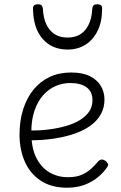

<svg xmlns="http://www.w3.org/2000/svg" viewBox="-20 -857 566 895"><path d="M293 18Q219 18 169.5 -15Q120 -48 95.5 -104Q71 -160 71 -229Q71 -294 88 -347.5Q105 -401 136.5 -439.5Q168 -478 212 -498.5Q256 -519 311 -519Q365 -519 399 -502Q433 -485 450 -456.5Q467 -428 467 -393Q467 -355 450 -324.5Q433 -294 402 -271.5Q371 -249 328 -234Q285 -219 232 -211Q179 -203 120 -203V-249Q165 -248 207.5 -253.5Q250 -259 287 -269.5Q324 -280 352 -297Q380 -314 395.5 -337Q411 -360 411 -390Q411 -430 383.5 -450Q356 -470 307 -470Q272 -470 239.5 -456Q207 -442 181.5 -413.5Q156 -385 141 -342Q126 -299 126 -240Q126 -168 149 -122Q172 -76 210.5 -53.5Q249 -31 296 -31Q335 -31 360.5 -42Q386 -53 404.5 -70Q423 -87 439 -106Q448 -114 455.5 -113.5Q463 -113 472 -107Q480 -101 483 -93Q486 -85 479 -77Q463 -53 436.5 -31Q410 -9 374 4.5Q338 18 293 18ZM295 -626Q222 -626 178.5 -676Q135 -726 134 -816Q133 -826 138.5 -831.5Q144 -837 157 -837Q169 -837 174 -831.5Q179 -826 180 -816Q183 -753 212.5 -717.5Q242 -682 295 -682Q348 -682 377.5 -717.5Q407 -753 410 -816Q411 -826 415.5 -831.5Q420 -837 433 -837Q446 -837 451.5 -831.5Q457 -826 456 -816Q456 -757 435.5 -714.5Q415 -672 379 -649Q343 -626 295 -626Z"/></svg>

Font: Playwrite US Modern ExtraLight
Style: Regular
Weight: 250
Designer: Veronika Burian, José Scaglione
Foundry: TypeTogether
Version: Version 1.003